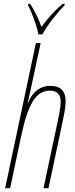

<svg xmlns="http://www.w3.org/2000/svg" viewBox="-20 -986 391 1006"><path d="M7 0H33L94 -287Q118 -399 152 -455Q186 -511 241 -511Q298 -511 298 -453Q298 -428 292 -398Q286 -368 280 -339L208 0H234L304 -329Q311 -360 317.5 -396Q324 -432 324 -455Q324 -536 244 -536Q164 -536 127 -448H125Q130 -467 134 -485.5Q138 -504 142 -523L193 -760H168ZM181 -806H202Q223 -844 256.5 -887Q290 -930 318 -958L319 -966H308Q275 -938 246.5 -906Q218 -874 197 -845Q186 -878 169.5 -910.5Q153 -943 138 -966H128L127 -958Q140 -935 158 -886Q176 -837 181 -806Z"/></svg>

Font: Noto Sans Display Condensed Thin
Style: Italic
Weight: 250
Width: 3
Italic angle: -12°
Designer: Monotype Design Team
Foundry: Monotype Imaging Inc.
Version: Version 1.900